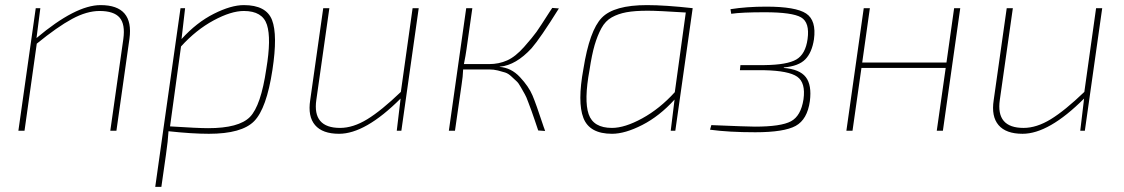

<svg xmlns="http://www.w3.org/2000/svg" viewBox="-20 -512 4403 752"><path d="M138 -480 123 -363Q276 -492 374 -492Q505 -492 487 -360L436 0H412L463 -359Q471 -417 448.5 -443Q426 -469 370 -469Q320 -469 262.5 -438Q205 -407 124 -341L76 0H52L120 -480Z M705 -480 691 -359Q750 -424 817.5 -458Q885 -492 935 -492Q1023 -492 1045.5 -433.5Q1068 -375 1047 -238Q1024 -87 975.5 -37.5Q927 12 798 12Q732 12 640 2Q638 39 630 94L612 220H588L619 0L687 -480ZM689 -330 646 -17Q755 -10 795 -10Q916 -10 959 -54Q1002 -98 1023 -242Q1043 -361 1025.5 -415Q1008 -469 935 -469Q885 -469 816.5 -432Q748 -395 689 -330Z M1620 -480 1552 0H1534L1549 -126Q1411 12 1308 12Q1243 12 1214 -22Q1185 -56 1195 -120L1246 -480H1270L1219 -121Q1203 -11 1312 -11Q1363 -11 1418.5 -45Q1474 -79 1550 -152L1596 -480Z M1939 -251 1936 -250Q1982 -247 2016.5 -210Q2051 -173 2065.5 -138.5Q2080 -104 2106 -25L2109 -16Q2110 -13 2112 -8Q2114 -3 2115 1L2088 -1Q2084 -12 2075 -39.5Q2066 -67 2062 -77Q2058 -87 2049.5 -110.5Q2041 -134 2035.5 -143Q2030 -152 2020.5 -169.5Q2011 -187 2003 -194Q1995 -201 1983 -212.5Q1971 -224 1958.5 -228Q1946 -232 1930 -236Q1914 -240 1896 -240H1794Q1793 -212 1788 -181L1762 0H1738L1806 -480H1830L1807 -318Q1804 -296 1797 -261H1896Q1934 -261 1966.5 -275.5Q1999 -290 2033 -328.5Q2067 -367 2081.5 -387.5Q2096 -408 2133 -466Q2140 -476 2143 -481L2169 -479Q2096 -362 2062 -323Q2001 -257 1939 -251Z M2607 0 2622 -122Q2563 -57 2495.5 -22.5Q2428 12 2377 12Q2289 12 2265 -50Q2241 -112 2265 -242Q2289 -393 2337 -442.5Q2385 -492 2514 -492Q2585 -492 2693 -480L2625 0ZM2623 -151 2666 -463Q2557 -470 2517 -470Q2466 -470 2433.5 -464Q2401 -458 2376 -444Q2351 -430 2335.5 -401.5Q2320 -373 2309 -335.5Q2298 -298 2289 -238Q2267 -119 2285.5 -65Q2304 -11 2377 -11Q2427 -11 2495.5 -48.5Q2564 -86 2623 -151Z M2844 -458 2841 -476Q2904 -486 2981 -486Q3097 -486 3137.5 -459Q3178 -432 3168 -358Q3160 -306 3134 -279.5Q3108 -253 3051 -248L3049 -246Q3112 -241 3136 -210Q3160 -179 3152 -116Q3142 -44 3096.5 -19Q3051 6 2938 6Q2834 6 2761 -4L2766 -22Q2910 -16 2937 -16Q3039 -16 3078 -37Q3117 -58 3127 -123Q3136 -188 3102.5 -211.5Q3069 -235 2973 -237H2878L2880 -257H2974Q3063 -258 3099 -279Q3135 -300 3143 -359Q3152 -424 3117.5 -444Q3083 -464 2975 -464Q2885 -464 2844 -458Z M3741 -480 3673 0H3649L3684 -246H3354L3319 0H3295L3363 -480H3387L3357 -267H3687L3717 -480Z M4297 -480 4229 0H4211L4226 -126Q4088 12 3985 12Q3920 12 3891 -22Q3862 -56 3872 -120L3923 -480H3947L3896 -121Q3880 -11 3989 -11Q4040 -11 4095.5 -45Q4151 -79 4227 -152L4273 -480Z"/></svg>

Font: Ezarion Thin
Style: Italic
Weight: 250
Italic angle: -8°
Designer: Natanael Gama
Version: Version 1.001;PS 001.001;hotconv 1.0.70;makeotf.lib2.5.58329